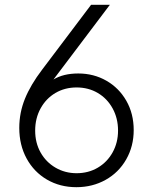

<svg xmlns="http://www.w3.org/2000/svg" viewBox="-20 -765 632 797"><path d="M60 -234Q60 -297 83.5 -355Q107 -413 155 -476L358 -745H436L202 -435Q243 -460 305 -460Q369 -460 421.5 -430Q474 -400 504.5 -346.5Q535 -293 535 -225Q535 -158 504 -103.5Q473 -49 418.5 -18.5Q364 12 297 12Q229 12 175 -19.5Q121 -51 90.5 -107Q60 -163 60 -234ZM298 -46Q347 -46 386 -69Q425 -92 447.5 -132.5Q470 -173 470 -223Q470 -274 447.5 -315Q425 -356 386 -379Q347 -402 298 -402Q249 -402 210 -379Q171 -356 148.5 -315Q126 -274 126 -223Q126 -172 148.5 -132Q171 -92 210.5 -69Q250 -46 298 -46Z"/></svg>

Font: Eudoxus Sans Light
Style: Regular
Weight: 300
Designer: Stijn de Vries
Foundry: tokotype
Version: Version 2.005